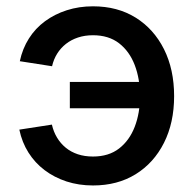

<svg xmlns="http://www.w3.org/2000/svg" viewBox="-20 -564 603 596"><path d="M268.6 11.7Q224.6 11.7 186.5 -0.7Q148.4 -13.2 118.4 -35.9Q88.4 -58.6 68.4 -90.3Q48.3 -122.1 40 -161.6L141.1 -177.2Q146 -155.3 157 -137Q168 -118.7 184.1 -105.5Q200.2 -92.3 221.4 -85.2Q242.7 -78.1 268.6 -78.1Q317.4 -78.1 349.6 -103Q381.8 -127.9 398.2 -170.4Q414.6 -212.9 414.6 -265.6Q414.6 -319.3 398.2 -362.1Q381.8 -404.8 349.6 -429.7Q317.4 -454.6 268.6 -454.6Q243.2 -454.6 221.9 -447.5Q200.7 -440.4 184.6 -427.7Q168.5 -415 157.5 -397.5Q146.5 -379.9 141.6 -358.4L41.5 -374Q49.8 -413.1 69.8 -444.6Q89.8 -476.1 119.6 -498Q149.4 -520 187.3 -532.2Q225.1 -544.4 268.6 -544.4Q344.7 -544.4 401.1 -509.3Q457.5 -474.1 489 -411.4Q520.5 -348.6 520.5 -265.6Q520.5 -183.1 489 -120.6Q457.5 -58.1 401.1 -23.2Q344.7 11.7 268.6 11.7ZM428.2 -228H196.8V-309.6H428.2Z"/></svg>

Font: Inter 20pt Medium
Style: Regular
Weight: 500
Version: Version 4.001;git-66647c0bb